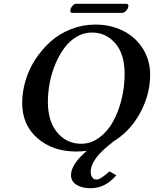

<svg xmlns="http://www.w3.org/2000/svg" viewBox="-20 -788 813 1014"><path d="M409.2 -28.8Q460 -28.8 503.7 -60.8Q547.4 -92.8 576.4 -144.8Q605.5 -196.8 621.8 -262.7Q638.2 -328.6 638.2 -397Q638.2 -502 589.1 -559.1Q540 -616.2 464.8 -616.2Q423.3 -616.2 386 -594.7Q348.6 -573.2 321.3 -536.6Q293.9 -500 273.7 -452.9Q253.4 -405.8 243.2 -353.5Q232.9 -301.3 232.9 -250Q232.9 -147 282.7 -87.9Q332.5 -28.8 409.2 -28.8ZM355 136.2Q355 80.6 438 8.8Q408.2 12.2 382.8 12.2Q258.8 12.2 178 -57.9Q97.2 -127.9 97.2 -244.1Q97.2 -302.7 114.7 -362.1Q132.3 -421.4 166.7 -474.4Q201.2 -527.3 247.3 -568.6Q293.5 -609.9 355 -634Q416.5 -658.2 483.9 -658.2Q563 -658.2 628.4 -626.2Q693.8 -594.2 733.4 -533Q772.9 -471.7 772.9 -393.1Q772.9 -289.1 719.7 -190.9Q666.5 -92.8 573.2 -37.1H575.2Q459 49.8 459 120.1Q459 136.7 467 148.4Q475.1 160.2 488.8 160.2Q501 160.2 516.8 149.9Q532.7 139.6 558.1 117.2L594.2 137.2Q537.1 206.1 458 206.1Q412.1 206.1 383.5 187.7Q355 169.4 355 136.2ZM626 -720.2H360.8Q351.1 -720.2 351.1 -731.9Q351.1 -734.9 352.1 -736.8Q353.5 -746.6 363 -757.3Q372.6 -768.1 381.8 -768.1H646Q658.2 -768.1 658.2 -755.9Q658.2 -753.9 657.2 -752Q655.8 -741.7 645.8 -731Q635.7 -720.2 626 -720.2Z"/></svg>

Font: Linux Libertine G
Style: Bold Italic
Weight: 700
Italic angle: -11.5°
Designer: Philipp H. Poll
Foundry: Philipp H. Poll
Version: Version 4.1.0